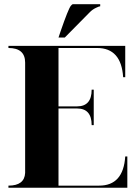

<svg xmlns="http://www.w3.org/2000/svg" viewBox="-20 -879 645 899"><path d="M253.9 -703.1 263.7 -732.4Q299.8 -836.9 311.5 -851.6Q317.4 -859.4 322.3 -859.4H449.2V-849.6Q444.3 -849.6 429.2 -842.3Q412.6 -834.5 399.9 -821.3L283.2 -703.1ZM19.5 -664.1H566.4V-517.6H556.6Q547.9 -654.3 434.6 -654.3H253.9V-380.9H340.8Q409.2 -380.9 409.2 -459H418.9V-293H409.2Q409.2 -371.1 340.8 -371.1H253.9V-9.8H444.3Q557.6 -9.8 566.4 -146.5H576.2V0H19.5V-9.8Q94.7 -9.8 97.7 -69.3V-585.9Q97.7 -654.3 19.5 -654.3Z"/></svg>

Font: spinweradC
Style: Bold
Weight: 700
Width: 7
Version: Version 0.3